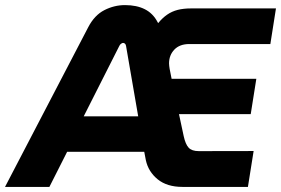

<svg xmlns="http://www.w3.org/2000/svg" viewBox="-65 -733 1103 753"><path d="M-45.3 0 280.7 -625.7Q305.3 -673.3 344.2 -693.2Q383 -713 425.3 -713Q471 -713 503 -696.8Q535 -680.7 553 -646.3L555.3 -642.3Q572 -662.7 590.5 -675.5Q609 -688.3 631.8 -694.2Q654.7 -700 684.7 -700H1017.3L995.3 -560.3H677.7Q639.7 -560.3 618.8 -538.5Q598 -516.7 598 -484.3Q598 -480 598.7 -474.3Q599.3 -468.7 600.3 -463L608 -424H940.3L918.3 -285.3H637L655.3 -199.7Q662.3 -167.3 674.8 -153.8Q687.3 -140.3 714.7 -140.3L929.7 -140.7L907.3 0H650.3Q590 0 553.3 -29.8Q516.7 -59.7 507 -104.7L500.7 -137.7H198.3L128.7 0ZM263.3 -276.7H477L429.3 -553Q428.3 -559 425 -561.8Q421.7 -564.7 417.7 -564.7Q414.7 -564.7 410.2 -561.7Q405.7 -558.7 403 -553Z"/></svg>

Font: MuseoModerno Thin
Style: Italic
Weight: 100
Italic angle: -9°
Designer: Pablo Cosgaya, Héctor Gatti, Marcela Romero, and the Authors of The MuseoModerno Project.
Foundry: Omnibus-Type Team
Version: Version 1.003